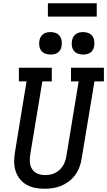

<svg xmlns="http://www.w3.org/2000/svg" viewBox="-20 -1151 658 1179"><path d="M254 8Q224 8 195.5 2.5Q167 -3 142.5 -17Q118 -31 101 -53Q84 -75 75.5 -102Q67 -129 67 -158.5Q67 -188 72 -217L143 -651H96V-735H298V-651H240L166 -204Q162 -180 163.5 -156Q165 -132 177 -113Q189 -94 210 -85Q231 -76 255 -76Q255 -76 255.5 -76Q256 -76 256 -76Q271 -76 286.5 -78.5Q302 -81 316.5 -88Q331 -95 343.5 -106Q356 -117 365 -130.5Q374 -144 379 -159Q384 -174 387 -189L463 -651H416V-735H618V-651H560L481 -175Q477 -150 467.5 -124.5Q458 -99 442 -77Q426 -55 404 -38Q382 -21 357 -10.5Q332 0 305.5 4Q279 8 254 8ZM490 -816Q474 -816 458.5 -821.5Q443 -827 433.5 -839.5Q424 -852 421.5 -868.5Q419 -885 422 -902Q424 -913 430 -924Q436 -935 446 -942Q456 -949 467.5 -951.5Q479 -954 490 -954Q507 -954 522 -948.5Q537 -943 546.5 -930.5Q556 -918 558.5 -901.5Q561 -885 558 -868Q557 -857 551 -846Q545 -835 535 -828Q525 -821 513.5 -818.5Q502 -816 490 -816ZM290 -816Q274 -816 258.5 -821.5Q243 -827 233.5 -839.5Q224 -852 221.5 -868.5Q219 -885 222 -902Q224 -913 230 -924Q236 -935 246 -942Q256 -949 267.5 -951.5Q279 -954 290 -954Q307 -954 322 -948.5Q337 -943 346.5 -930.5Q356 -918 358.5 -901.5Q361 -885 358 -868Q357 -857 351 -846Q345 -835 335 -828Q325 -821 313.5 -818.5Q302 -816 290 -816ZM574 -1049H274V-1131H574Z"/></svg>

Font: Iosevka Curly Slab MdEx
Style: Italic
Weight: 500
Width: 7
Italic angle: -9°
Monospace: yes
Designer: Belleve Invis
Foundry: Belleve Invis
Version: Version 11.0.0; ttfautohint (v1.8.3)